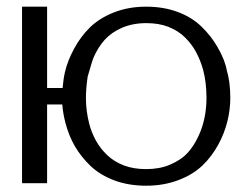

<svg xmlns="http://www.w3.org/2000/svg" viewBox="-20 -560 771 587"><path d="M47.4 0H124V-240.7H170.4C171.9 -221.2 175.3 -202.6 180.2 -183.6C187 -158.2 196.3 -134.8 209 -112.8C221.7 -90.8 237.8 -70.8 257.3 -52.2C276.9 -33.7 301.3 -19 330.1 -8.3C358.9 2.4 391.6 7.8 426.8 7.8C462.9 7.8 495.6 2 525.4 -9.3C555.2 -20.5 579.6 -35.6 598.6 -53.7C617.7 -71.8 633.8 -93.3 647 -117.2C660.2 -141.1 669.4 -165.5 675.3 -189.5C681.2 -213.4 684.1 -236.8 684.1 -260.7C684.1 -294.4 680.2 -322.3 673.3 -345.2C669.9 -365.2 660.6 -389.2 644.5 -417C631.8 -439 615.7 -459.5 596.2 -478.5C576.7 -497.6 552.2 -512.7 523.4 -523.4C494.6 -534.2 462.4 -539.6 426.8 -539.6C390.6 -539.6 357.9 -533.7 328.1 -522C298.3 -510.3 273.9 -494.6 254.9 -476.1C235.8 -457.5 219.7 -435.5 206.5 -411.1C193.4 -386.7 183.6 -362.3 178.2 -337.9C174.8 -322.8 172.9 -307.1 171.4 -291H124V-539.6H47.4ZM611.3 -260.7C611.3 -240.7 609.4 -220.7 605.5 -201.2C601.6 -181.6 595.7 -162.6 586.4 -143.1C577.1 -123.5 566.4 -106.4 552.7 -91.8C539.1 -77.1 521.5 -65.9 500 -56.6C478.5 -47.4 454.1 -43 426.8 -43C401.9 -43 379.4 -46.4 358.9 -54.2C338.4 -62 321.3 -72.8 307.6 -85.9C293.9 -99.1 282.2 -113.8 273.4 -129.9C264.6 -146 257.3 -163.6 252.4 -183.1C246.1 -208.5 242.7 -234.4 242.7 -260.7C242.7 -280.3 244.6 -302.2 248 -325.7C257.3 -357.9 263.2 -377.9 266.6 -385.3C275.4 -405.3 286.6 -423.3 300.3 -438.5C314 -453.6 331.5 -465.8 353 -475.1C374.5 -484.4 399.4 -489.3 426.8 -489.3C452.1 -489.3 474.6 -485.8 494.6 -478C514.6 -470.2 532.2 -459 545.9 -445.3C559.6 -431.6 570.8 -417 579.6 -400.4C588.4 -383.8 595.7 -365.7 601.1 -346.2C607.9 -320.3 611.3 -291.5 611.3 -260.7Z"/></svg>

Font: Tuffy
Style: Regular
Weight: 500
Designer: Thatcher Ulrich, Karoly Barta and Michael Everson
Version: Version 001.270